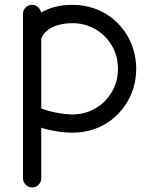

<svg xmlns="http://www.w3.org/2000/svg" viewBox="-20 -559 632 809"><path d="M285.6 -461.4Q254.4 -461.4 228.4 -454.3Q202.4 -447.3 186.6 -436.3Q170.9 -425.3 162.4 -412.8Q153.8 -400.4 153.8 -388.9V-102.3Q177 -92.3 216.3 -84.6Q255.6 -76.9 285.6 -76.9Q337.2 -76.9 381 -101.8Q424.8 -126.7 450.9 -171.1Q477.1 -215.6 477.1 -269.3Q477.1 -323 450.9 -367.3Q424.8 -411.6 381 -436.5Q337.2 -461.4 285.6 -461.4ZM76.9 -501.2Q76.9 -516.6 88.3 -527.6Q99.6 -538.6 115.5 -538.6Q129.6 -538.6 140.1 -529.2Q150.6 -519.8 153.3 -506.1Q208.5 -538.6 285.6 -538.6Q332.3 -538.6 374.3 -524.5Q416.3 -510.5 448.7 -485.4Q481.2 -460.2 505 -426.8Q528.8 -393.3 541.4 -352.8Q554 -312.3 554 -269.3Q554 -226.3 541.4 -185.8Q528.8 -145.3 505 -111.8Q481.2 -78.4 448.7 -53.2Q416.3 -28.1 374.3 -14Q332.3 0 285.6 0Q253.7 0 217.9 -5.7Q182.1 -11.5 153.8 -21V192.4Q153.8 208 142.6 219.4Q131.3 230.7 115.5 230.7Q99.6 230.7 88.3 219.4Q76.9 208 76.9 192.4V-70.1Q76.9 -72.3 76.9 -73.2Q76.9 -74.2 76.9 -74.6Q76.9 -75 76.9 -75.4Z"/></svg>

Font: Tecnico
Style: Grueso
Weight: 700
Version: Version 1.3